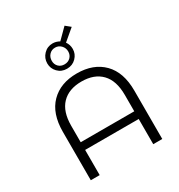

<svg xmlns="http://www.w3.org/2000/svg" viewBox="-218 -1107 1172 1254"><g transform="rotate(-30 368.0 -480.0)"><path d="M638 -365V0H570V-190H166V0H99V-365Q99 -503 171.5 -576.5Q244 -650 368 -650Q493 -650 565.5 -576.5Q638 -503 638 -365ZM570 -248V-372Q570 -479 517 -534Q464 -589 368 -589Q272 -589 219 -534Q166 -479 166 -372V-248ZM408 -859Q426 -834 426 -802Q426 -764 398.5 -736Q371 -708 329.5 -708Q288 -708 261 -736Q234 -764 234 -802Q234 -842 261.5 -870.5Q289 -899 329 -899Q355 -899 380 -885L455 -960L492 -930ZM268 -802Q268 -776 285 -758.5Q302 -741 329.5 -741Q357 -741 374.5 -758.5Q392 -776 392 -802.5Q392 -829 374 -848Q356 -867 329.5 -867Q303 -867 285.5 -848.5Q268 -830 268 -802Z"/></g></svg>

Font: Montserrat Ace
Style: Regular
Weight: 400
Designer: Julieta Ulanovsky
Foundry: Julieta Ulanovsky
Version: Version 1